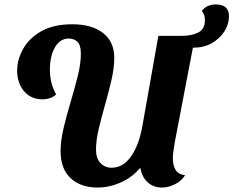

<svg xmlns="http://www.w3.org/2000/svg" viewBox="-20 -821 1048 862"><path d="M418 21Q342 21 297 -21Q252 -63 252 -143Q252 -189 265.5 -246Q279 -303 297 -363Q315 -423 329 -479Q343 -535 343 -580Q343 -618 328 -633Q313 -648 288 -648Q250 -648 227 -609Q204 -570 204 -508Q204 -480 210 -453.5Q216 -427 232 -397Q219 -385 203 -380Q187 -375 173 -375Q118 -375 87.5 -412Q57 -449 57 -504Q57 -553 83.5 -601Q110 -649 165 -680.5Q220 -712 305 -712Q392 -712 442.5 -673Q493 -634 493 -561Q493 -516 480.5 -462Q468 -408 452 -352Q436 -296 423.5 -243.5Q411 -191 411 -149Q411 -110 431 -89Q451 -68 481 -68Q533 -68 568.5 -119Q604 -170 619 -254L691 -660H795Q840 -660 870 -675Q900 -690 900 -731Q900 -755 886 -772Q908 -801 949 -801Q1008 -801 1008 -748Q1008 -712 987.5 -680Q967 -648 931.5 -627.5Q896 -607 850 -607H846L765 -184Q761 -159 758.5 -142Q756 -125 756 -112Q756 -78 768.5 -58Q781 -38 811 -34Q794 -8 765 6.5Q736 21 707 21Q669 21 643 -2.5Q617 -26 610 -68Q574 -25 522.5 -2Q471 21 418 21Z"/></svg>

Font: Sansita Swashed SemiBold
Style: Regular
Weight: 600
Designer: Pablo Cosgaya
Foundry: Omnibus-Type
Version: Version 1.003; ttfautohint (v1.8.3)